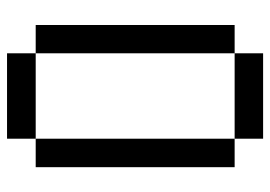

<svg xmlns="http://www.w3.org/2000/svg" viewBox="-130 -630 760 540"><g transform="rotate(-90 250.0 -360.0)"><path d="M129.9 -80.1H49.8V-639.6H129.9ZM370.1 0H129.9V-80.1H370.1ZM370.1 -639.6H129.9V-720.2H370.1ZM449.7 -80.1H370.1V-639.6H449.7Z"/></g></svg>

Font: W95FA
Style: Regular
Weight: 400
Designer: FontsArena.com
Foundry: Alina Sava
Version: Version 1.002;Fontself Maker 3.4.0